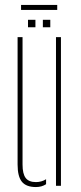

<svg xmlns="http://www.w3.org/2000/svg" viewBox="-20 -750 326 775"><path d="M51 -86V-600H71V-86Q71 -48 83.8 -31.5Q96.5 -15 125 -15Q147.5 -15 166 -26.5V-6.5Q148.5 5 125 5Q86 5 68.5 -16.2Q51 -37.5 51 -86ZM206 0V-600H226V0ZM153 -640V-670H183V-640ZM93 -640V-670H123V-640ZM65 -730H211V-710H65Z"/></svg>

Font: Big Shoulders Stencil Display Thin
Style: Regular
Weight: 100
Designer: Patric King
Foundry: XO Type Co
Version: Version 1.000